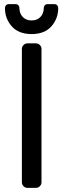

<svg xmlns="http://www.w3.org/2000/svg" viewBox="-20 -910 307 930"><path d="M86 -27V-673Q86 -684 94 -692Q102 -700 113 -700H154Q165 -700 173 -692Q181 -684 181 -673V-27Q181 -16 173 -8Q165 0 154 0H113Q102 0 94 -8Q86 -16 86 -27ZM23 -890H55Q64 -890 69 -884.5Q74 -879 74 -871Q74 -845 90 -828Q106 -811 133 -811Q160 -811 176 -828Q192 -845 192 -871Q192 -879 197 -884.5Q202 -890 211 -890H243Q252 -890 257 -884.5Q262 -879 262 -871Q262 -820 229 -782.5Q196 -745 133 -745Q70 -745 37 -782.5Q4 -820 4 -871Q4 -879 9 -884.5Q14 -890 23 -890Z"/></svg>

Font: Rubik
Style: Regular
Weight: 400
Designer: Hubert & Fischer
Foundry: Hubert & Fischer
Version: Version 1.100